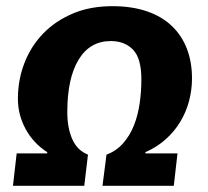

<svg xmlns="http://www.w3.org/2000/svg" viewBox="-20 -602 675 622"><path d="M339 -469Q271 -469 234.5 -408.5Q198 -348 198 -239Q198 -188 214 -151.5Q230 -115 265 -101L253 0H22L34 -105H133V-109Q88 -138 63 -184Q38 -230 38 -282Q38 -343 59 -397.5Q80 -452 119.5 -493Q159 -534 215.5 -558Q272 -582 344 -582Q407 -582 455.5 -565.5Q504 -549 536.5 -518Q569 -487 585.5 -444Q602 -401 602 -348Q602 -311 592.5 -275Q583 -239 564 -207.5Q545 -176 516.5 -150.5Q488 -125 451 -109V-105H555L543 0H312L325 -101Q357 -113 379 -138Q401 -163 414 -196Q427 -229 432.5 -267.5Q438 -306 438 -345Q438 -413 411 -441Q384 -469 339 -469Z"/></svg>

Font: Qjlgwqiwhsfqbnnlvksmvfsycuq
Style: Regular
Weight: 700
Italic angle: -8°
Designer: Carrois Corporate & Edenspiekermann
Foundry: Carrois Corporate GbR & Edenspiekermann AG
Version: Version 2.001